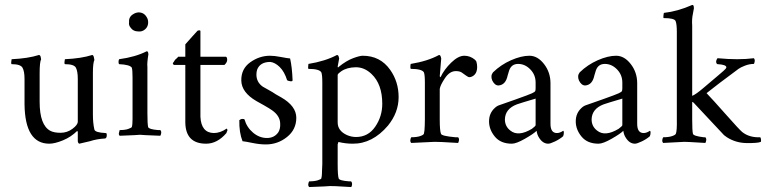

<svg xmlns="http://www.w3.org/2000/svg" viewBox="-20 -545 3116 775"><path d="M179 35Q81 35 79 -124V-226Q79 -257 71 -271.5Q63 -286 27 -286Q24 -289 25.5 -296.5Q27 -304 27 -306Q93 -309 137 -323Q142 -323 144 -316Q146 -309 146 -306Q140 -294 140 -250V-134Q140 -40 183 -17Q198 -9 224.5 -9Q251 -9 272.5 -25Q294 -41 294 -54V-226Q294 -257 286.5 -271.5Q279 -286 242 -286Q239 -289 240.5 -296.5Q242 -304 242 -306Q308 -309 352 -323Q357 -323 359 -313.5Q361 -304 361 -303Q355 -291 355 -250V-83Q355 -48 361 -22Q364 -10 406 -8Q408 -8 409.5 -7Q411 -6 411 1Q411 8 408.5 11Q406 14 404 14Q370 16 343 25L300 35Q295 33 294 25V-12L292 -17Q267 8 234 21.5Q201 35 179 35Z M501 -455Q499 -477 518 -488Q527 -494 539 -495Q561 -495 572 -476Q578 -467 578 -455Q578 -433 559 -422Q550 -417 539 -418Q517 -418 506 -435Q499 -444 501 -455ZM627 3Q549 0 545 -1Q541 0 463 3Q458 -2 460.5 -10Q463 -18 463 -20Q485 -20 497.5 -24.5Q510 -29 512 -32Q515 -41 515 -65V-89V-232Q515 -263 512 -272Q504 -284 461 -286Q458 -289 458.5 -296.5Q459 -304 461 -306Q527 -315 572 -338Q577 -338 578 -332.5Q579 -327 579 -326Q573 -289 575 -275V-89Q575 -44 578 -32Q581 -23 618 -20Q624 -20 627 -20Q632 -15 630.5 -7Q629 1 627 3Z M812 35Q729 35 728 -51V-283H682Q679 -285 678 -287.5Q677 -290 678.5 -291.5Q680 -293 681 -294.5Q682 -296 684 -299.5Q686 -303 687.5 -304.5Q689 -306 691.5 -308Q694 -310 695.5 -311.5Q697 -313 699 -316H728V-366Q737 -377 756 -397.5Q775 -418 776.5 -420Q778 -422 781 -422Q789 -424 789 -419V-316H892Q897 -314 897 -303.5Q897 -293 886 -283H789V-74Q792 -9 843 -8Q869 -8 895 -26Q901 -21 895 -12Q895 -12 895 -11L894 -8Q857 35 812 35Z M1070 -320Q1088 -320 1113.5 -315Q1139 -310 1151 -309Q1159 -274 1161 -221Q1161 -216 1152.5 -217Q1144 -218 1139 -221Q1128 -256 1109 -274.5Q1090 -293 1071 -295Q1030 -295 1018 -264Q1015 -255 1015 -244Q1015 -213 1041 -195Q1046 -192 1065 -181.5Q1084 -171 1086 -169Q1088 -167 1115 -152Q1176 -117 1176 -69.5Q1176 -22 1138.5 8Q1101 38 1053 38Q1028 38 999 32Q970 26 959 25Q945 -10 946 -60Q952 -65 958.5 -65Q965 -65 967 -63Q976 -31 1001.5 -9.5Q1027 12 1057.5 12Q1088 12 1104 -12Q1112 -26 1111 -45Q1111 -77 1078 -100Q1070 -106 1045.5 -120Q1021 -134 1015 -137Q955 -172 954 -219.5Q953 -267 990 -293.5Q1027 -320 1070 -320Z M1349 -309 1343 -276Q1343 -273 1344.5 -273Q1346 -273 1347 -275Q1378 -300 1405 -310Q1432 -320 1444 -320Q1515 -320 1555 -263Q1589 -215 1589 -153Q1589 -91 1546 -38Q1483 36 1403 35Q1375 35 1346 28Q1343 36 1343 38V117Q1343 163 1347 175Q1349 184 1389 187Q1395 187 1397 187Q1402 192 1401 200.5Q1400 209 1397 210Q1316 205 1312 206Q1308 207 1228 210Q1223 205 1224.5 197Q1226 189 1228 187Q1250 187 1263.5 182.5Q1277 178 1277 175Q1280 164 1280 140Q1280 140 1281 117V-212Q1281 -244 1277 -253Q1269 -267 1225 -267Q1223 -269 1224 -277.5Q1225 -286 1225 -287Q1293 -298 1340 -323Q1345 -323 1347 -317Q1349 -311 1349 -309ZM1480 -246Q1451 -274 1415.5 -273.5Q1380 -273 1357 -257Q1345 -249 1343 -243V-51Q1343 -17 1380 0Q1398 8 1417 8Q1466 8 1494.5 -33.5Q1523 -75 1523 -126Q1523 -205 1480 -246Z M1829 32Q1748 27 1734.5 27.5Q1721 28 1640 32Q1635 27 1636.5 19Q1638 11 1640 9Q1662 9 1675.5 4.5Q1689 0 1691 -5Q1694 -16 1694.5 -38.5Q1695 -61 1695 -63V-212Q1695 -244 1691 -253Q1683 -267 1638 -267Q1636 -269 1636.5 -277.5Q1637 -286 1638 -287Q1706 -298 1752 -323Q1757 -323 1759 -316.5Q1761 -310 1761 -309L1755 -237Q1757 -234 1758 -233Q1773 -265 1801.5 -292.5Q1830 -320 1854 -320Q1878 -320 1897 -304Q1902 -299 1903 -296Q1906 -285 1906 -275Q1906 -247 1887 -237Q1882 -234 1876 -233.5Q1870 -233 1861 -240Q1852 -247 1843.5 -252.5Q1835 -258 1820 -258Q1795 -258 1776 -229.5Q1757 -201 1755 -186V-63Q1755 -17 1760 -5Q1762 4 1818 9Q1826 9 1829 9Q1834 14 1832.5 22Q1831 30 1829 32Z M2040 -18Q2072 8 2127 -25Q2142 -36 2142 -40V-147Q2081 -129 2067 -124Q2019 -106 2018 -63Q2018 -35 2040 -18ZM1970 -253Q2002 -284 2043 -302Q2084 -320 2117 -320Q2150 -320 2176 -286.5Q2202 -253 2202 -209V-45Q2202 -8 2228 -8Q2240 -8 2253 -17Q2256 -17 2256 -9.5Q2256 -2 2253 5Q2239 17 2220 26Q2201 35 2193 35Q2171 35 2156 11Q2148 -1 2146 -17Q2134 -5 2099 15Q2064 35 2046 35Q2001 35 1977.5 6.5Q1954 -22 1954 -55Q1954 -88 1977 -109Q1985 -117 1995.5 -120.5Q2006 -124 2061 -143.5Q2116 -163 2127.5 -168.5Q2139 -174 2140.5 -177.5Q2142 -181 2142 -190V-212Q2142 -243 2120.5 -265Q2099 -287 2071.5 -287Q2044 -287 2035 -260Q2032 -251 2029 -240Q2021 -202 1992 -200Q1977 -200 1967 -220Q1959 -239 1970 -253Z M2390 -18Q2422 8 2477 -25Q2492 -36 2492 -40V-147Q2431 -129 2417 -124Q2369 -106 2368 -63Q2368 -35 2390 -18ZM2320 -253Q2352 -284 2393 -302Q2434 -320 2467 -320Q2500 -320 2526 -286.5Q2552 -253 2552 -209V-45Q2552 -8 2578 -8Q2590 -8 2603 -17Q2606 -17 2606 -9.5Q2606 -2 2603 5Q2589 17 2570 26Q2551 35 2543 35Q2521 35 2506 11Q2498 -1 2496 -17Q2484 -5 2449 15Q2414 35 2396 35Q2351 35 2327.5 6.5Q2304 -22 2304 -55Q2304 -88 2327 -109Q2335 -117 2345.5 -120.5Q2356 -124 2411 -143.5Q2466 -163 2477.5 -168.5Q2489 -174 2490.5 -177.5Q2492 -181 2492 -190V-212Q2492 -243 2470.5 -265Q2449 -287 2421.5 -287Q2394 -287 2385 -260Q2382 -251 2379 -240Q2371 -202 2342 -200Q2327 -200 2317 -220Q2309 -239 2320 -253Z M2827 32Q2746 27 2742 27.5Q2738 28 2657 32Q2652 27 2653.5 19Q2655 11 2657 9Q2679 9 2692.5 4.5Q2706 0 2708 -5Q2713 -17 2712 -63V-416Q2712 -448 2707 -460Q2702 -472 2659 -472Q2657 -472 2658 -482Q2659 -492 2660 -493Q2715 -499 2774 -525Q2779 -525 2780 -520Q2781 -515 2781 -512L2777 -490Q2772 -467 2774 -442V-158Q2789 -164 2820 -190.5Q2851 -217 2879 -240.5Q2907 -264 2909.5 -268Q2912 -272 2912 -273Q2912 -284 2877 -286Q2875 -286 2874 -287Q2869 -293 2871.5 -301Q2874 -309 2877 -310Q2961 -302 3023 -310Q3028 -304 3026 -295.5Q3024 -287 3023 -287Q3005 -287 2987 -280Q2969 -273 2961 -267Q2873 -202 2832 -169Q2857 -143 2910.5 -82.5Q2964 -22 2976 -12Q3005 11 3049 9Q3052 14 3052 21Q3052 28 3050 28Q3038 33 2994 32.5Q2950 32 2914 9Q2905 3 2902.5 0.5Q2900 -2 2784 -126Q2781 -131 2774 -134V-63Q2774 -17 2777 -5Q2779 4 2820 9Q2826 9 2827 9Q2832 14 2830.5 22Q2829 30 2827 32Z"/></svg>

Font: AMoshref-Naskh
Style: Naskh
Weight: 500
Version: Version 0.001